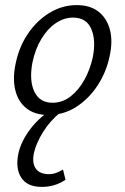

<svg xmlns="http://www.w3.org/2000/svg" viewBox="-20 -443 491 753"><path d="M170 8Q117 8 84 -18Q51 -44 40 -89.5Q29 -135 41 -192Q54 -258 89 -310Q124 -362 174 -392.5Q224 -423 281 -423Q333 -423 366 -397.5Q399 -372 411 -327Q423 -282 410 -223Q397 -160 362.5 -107.5Q328 -55 278.5 -23.5Q229 8 170 8ZM186 -40Q225 -40 257 -65Q289 -90 311.5 -131Q334 -172 344 -219Q357 -285 338 -329.5Q319 -374 266 -374Q231 -374 198.5 -352Q166 -330 142 -290Q118 -250 107 -197Q94 -126 115 -83Q136 -40 186 -40ZM144 290Q87 290 63.5 254Q40 218 52 160Q62 112 99 63Q136 14 200 -26L219 -4Q176 31 149 74.5Q122 118 113 157Q105 197 120.5 218.5Q136 240 172 240Q187 240 200.5 235Q214 230 227 222L237 262Q214 277 191.5 283.5Q169 290 144 290Z"/></svg>

Font: Ysabeau
Style: Italic
Weight: 400
Italic angle: -12°
Designer: Christian Thalmann (Catharsis Fonts)
Version: Version 2.000;gftools[0.9.27.dev2+g8671c4b]